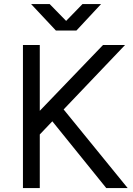

<svg xmlns="http://www.w3.org/2000/svg" viewBox="-20 -949 670 969"><path d="M121.8 -328.4 500 -722H611.2L156.6 -245ZM95.8 -722H180.8V0H95.8ZM220 -366.6 279.4 -423.4 624.2 0H516.2ZM268.2 -796.6 396.4 -928.6H490.2L365.6 -794.8H268.2ZM136.8 -928.6H230.6L359.6 -796.6V-794.8H262.2Z"/></svg>

Font: 寒蝉端黑体 Light
Style: Regular
Weight: 300
Designer: ChillDuanSans {Warren2060}; 
Source Han Sans {Ryoko NISHIZUKA 西塚涼子 (kana, bopomofo & ideographs); Paul D. Hunt (Latin, G
Foundry: ChillType&Adobe
Version: Version 1.300;Glyphs 3.3 (3306)